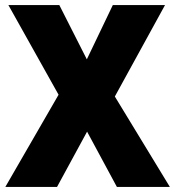

<svg xmlns="http://www.w3.org/2000/svg" viewBox="-20 -734 689 754"><path d="M647 0 431 -355 628 -714H423L321 -501L213 -714H13L210 -362L1 0H204L322 -217L439 0Z"/></svg>

Font: Noto Sans Thai SemCond Blk
Style: Regular
Weight: 900
Width: 4
Designer: Monotype Design Team
Foundry: Monotype Imaging Inc.
Version: Version 2.002